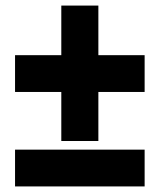

<svg xmlns="http://www.w3.org/2000/svg" viewBox="-20 -669 574 689"><path d="M333 -649H200V-471H34V-339H200V-163H333V-339H499V-471H333ZM499 0V-132H34V0Z"/></svg>

Font: Noto Sans UI SemiCondensed Black
Style: Regular
Weight: 900
Width: 4
Designer: Monotype Design Team
Foundry: Monotype Imaging Inc.
Version: 1.001